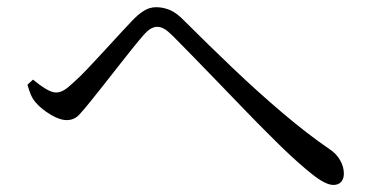

<svg xmlns="http://www.w3.org/2000/svg" viewBox="-20 -608 1040 533"><path d="M56.2 -372.9 71.7 -387Q89.7 -371.8 106.8 -361.5Q123.9 -351.2 135.8 -351.2Q146.8 -351.2 157.9 -357.9Q168.9 -364.6 183.4 -378.4Q201 -393.8 223.5 -417.6Q246.1 -441.5 269.8 -467.3Q293.5 -493.1 314.4 -515.9Q335.3 -538.7 347.6 -551.3Q363.1 -567.7 379.2 -577.9Q395.2 -588 413.5 -588Q433 -588 451.9 -580.1Q470.8 -572.3 492.5 -549.4Q555.8 -486.2 625.1 -420Q694.5 -353.8 764 -294.8Q833.4 -235.9 895.2 -193.6Q913.4 -181.9 924 -163.5Q934.6 -145.1 934.6 -126.1Q934.6 -111.8 927.1 -103.2Q919.7 -94.6 905.4 -94.6Q884.4 -94.6 848.1 -123.1Q811.7 -151.6 761.3 -200.1Q742.8 -218.5 713.4 -247.8Q684 -277.2 649.9 -312.7Q615.7 -348.2 580.6 -384.5Q545.4 -420.9 514.1 -453Q482.8 -485.2 460.1 -507.9Q445.9 -522.1 436.1 -527.8Q426.3 -533.5 415.9 -533.5Q408.1 -533.5 399 -528.6Q389.9 -523.6 378.2 -510.2Q366.2 -496.6 347.2 -473Q328.2 -449.3 307 -422.2Q285.9 -395.1 265.9 -369.9Q246 -344.8 232 -327.4Q213.9 -304.6 200 -289.6Q186 -274.6 165.3 -274.6Q145.5 -274.6 120.1 -290Q94.6 -305.4 79.2 -323.4Q70.5 -333.3 65.2 -346.1Q60 -358.9 56.2 -372.9Z"/></svg>

Font: Noto Serif KR
Style: Regular
Weight: 200
Designer: Ryoko NISHIZUKA 西塚涼子 (kana & ideographs); Frank Grießhammer (Latin, Greek & Cyrillic); Wenlong ZHANG 张文龙 (bopomofo); San
Foundry: Adobe
Version: Version 2.001;hotconv 1.1.0;makeotfexe 2.6.0